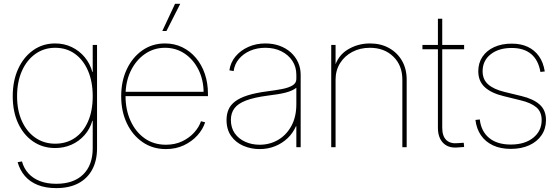

<svg xmlns="http://www.w3.org/2000/svg" viewBox="-20 -762 2897 994"><path d="M271 211.9Q216.8 211.9 176 195.8Q135.3 179.7 109.1 149.4Q83 119.1 71.3 77.6L93.8 73.7Q103.5 109.9 127.2 135.7Q150.9 161.6 186.8 175.5Q222.7 189.5 271 189.5Q361.3 189.5 410.6 141.1Q460 92.8 460 5.4V-136.7H458Q445.8 -94.2 417.5 -62.3Q389.2 -30.3 350.1 -12.9Q311 4.4 265.6 4.4Q201.7 4.4 152.1 -29.1Q102.5 -62.5 74.2 -123Q45.9 -183.6 45.9 -263.7Q45.9 -344.2 74.2 -405.8Q102.5 -467.3 152.1 -502.2Q201.7 -537.1 265.6 -537.1Q312.5 -537.1 351.8 -518.1Q391.1 -499 418.7 -465.8Q446.3 -432.6 458 -389.6H460V-529.3H482.4V5.4Q482.4 69.8 457.3 116.2Q432.1 162.6 385 187.3Q337.9 211.9 271 211.9ZM265.6 -18.1Q324.2 -18.1 367.9 -48.1Q411.6 -78.1 435.8 -133.3Q460 -188.5 460 -263.7Q460 -338.4 436 -394.8Q412.1 -451.2 368.4 -482.9Q324.7 -514.6 265.6 -514.6Q208 -514.6 163.3 -482.9Q118.7 -451.2 93.5 -394.8Q68.4 -338.4 68.4 -263.7Q68.4 -189.5 93.8 -134.3Q119.1 -79.1 163.6 -48.6Q208 -18.1 265.6 -18.1Z M838.9 9.8Q770.5 9.8 718.3 -26.1Q666 -62 636.7 -123.8Q607.4 -185.5 607.4 -263.7Q607.4 -342.3 636.7 -404.1Q666 -465.8 717.3 -501.5Q768.6 -537.1 834 -537.1Q883.3 -537.1 923.8 -517.3Q964.4 -497.6 994.4 -462.2Q1024.4 -426.8 1040.5 -379.4Q1056.6 -332 1056.6 -276.4V-264.2H619.1V-286.6H1043.5L1034.2 -280.3Q1034.2 -347.2 1008.1 -400.1Q981.9 -453.1 936.8 -483.9Q891.6 -514.6 834 -514.6Q776.4 -514.6 730 -482.4Q683.6 -450.2 656.7 -394.5Q629.9 -338.9 629.9 -267.1V-265.1Q629.9 -193.8 655.8 -136.7Q681.6 -79.6 728.5 -46.1Q775.4 -12.7 838.9 -12.7Q885.7 -12.7 922.9 -30.3Q960 -47.9 985.1 -75.7Q1010.3 -103.5 1020.5 -134.3L1042 -128.9Q1030.3 -92.3 1001.7 -60.8Q973.1 -29.3 931.9 -9.8Q890.6 9.8 838.9 9.8ZM820.3 -601.6 886.2 -742.2H913.1L841.8 -601.6Z M1324.2 9.8Q1279.3 9.8 1240 -7.1Q1200.7 -23.9 1176.8 -57.6Q1152.8 -91.3 1152.8 -141.1Q1152.8 -170.9 1163.1 -194.8Q1173.3 -218.8 1197.5 -237.1Q1221.7 -255.4 1262.2 -268.3Q1302.7 -281.2 1363.3 -289.1Q1405.8 -294.4 1439.9 -301Q1474.1 -307.6 1494.1 -319.6Q1514.2 -331.5 1514.2 -353V-375Q1514.2 -416 1493.4 -447.3Q1472.7 -478.5 1436.5 -496.6Q1400.4 -514.6 1353.5 -514.6Q1310.5 -514.6 1275.1 -499.3Q1239.7 -483.9 1217 -456.8Q1194.3 -429.7 1189.5 -394L1167.5 -397.9Q1173.3 -438.5 1199.2 -469.7Q1225.1 -501 1265.4 -519Q1305.7 -537.1 1353.5 -537.1Q1394 -537.1 1427.5 -524.9Q1460.9 -512.7 1485.4 -490.7Q1509.8 -468.8 1523.2 -439.2Q1536.6 -409.7 1536.6 -375V0H1514.2V-108.4H1512.2Q1496.6 -72.8 1468.8 -46.4Q1440.9 -20 1404.1 -5.1Q1367.2 9.8 1324.2 9.8ZM1324.2 -12.7Q1376.5 -12.7 1419.4 -37.6Q1462.4 -62.5 1488.3 -109.6Q1514.2 -156.7 1514.2 -222.7V-307.6Q1503.4 -299.3 1489.7 -293.2Q1476.1 -287.1 1458.3 -282.5Q1440.4 -277.8 1417.7 -274.2Q1395 -270.5 1367.2 -267.1Q1295.9 -257.8 1253.7 -241.7Q1211.4 -225.6 1193.4 -200.9Q1175.3 -176.3 1175.3 -141.1Q1175.3 -100.6 1195.3 -72Q1215.3 -43.5 1249.3 -28.1Q1283.2 -12.7 1324.2 -12.7Z M1717.3 -349.6V0H1694.8V-529.3H1717.3V-412.1H1711.4Q1729 -474.6 1781 -505.9Q1833 -537.1 1895 -537.1Q1951.2 -537.1 1993.9 -513.4Q2036.6 -489.7 2061 -447.8Q2085.4 -405.8 2085.4 -349.6V0H2063V-349.6Q2063 -423.8 2016.1 -469.2Q1969.2 -514.6 1895 -514.6Q1844.2 -514.6 1804 -493.4Q1763.7 -472.2 1740.5 -434.8Q1717.3 -397.5 1717.3 -349.6Z M2382.8 -529.3V-506.8H2167V-529.3ZM2247.1 -665H2269.5V-100.6Q2269.5 -57.1 2290.8 -36.9Q2312 -16.6 2352.1 -21Q2359.4 -21.5 2366.5 -22Q2373.5 -22.5 2380.9 -22.9L2382.8 -1Q2376 -0.5 2368.7 0Q2361.3 0.5 2354 1Q2303.2 6.8 2275.1 -21Q2247.1 -48.8 2247.1 -100.6Z M2624.5 8.8Q2571.3 8.8 2532.2 -9.5Q2493.2 -27.8 2470 -61.5Q2446.8 -95.2 2441.4 -141.1L2463.9 -143.6Q2470.7 -82.5 2512 -48.1Q2553.2 -13.7 2624.5 -13.7Q2696.8 -13.7 2740.5 -48.8Q2784.2 -84 2784.2 -140.6Q2784.2 -183.1 2756.6 -206.5Q2729 -230 2675.3 -242.7L2587.9 -264.2Q2522.9 -279.8 2489.5 -311Q2456.1 -342.3 2456.1 -393.1Q2456.1 -436 2477.8 -468.3Q2499.5 -500.5 2538.6 -518.3Q2577.6 -536.1 2628.9 -536.1Q2676.8 -536.1 2712.2 -519.5Q2747.6 -502.9 2770.3 -470.9Q2793 -439 2800.3 -392.1L2777.8 -389.6Q2767.1 -451.2 2729.7 -482.4Q2692.4 -513.7 2628.9 -513.7Q2561.5 -513.7 2520 -480.7Q2478.5 -447.8 2478.5 -393.1Q2478.5 -350.6 2507.1 -325.2Q2535.6 -299.8 2591.8 -286.1L2680.2 -264.6Q2741.2 -250 2773.9 -220.7Q2806.6 -191.4 2806.6 -140.6Q2806.6 -96.2 2783.9 -62.5Q2761.2 -28.8 2720.2 -10Q2679.2 8.8 2624.5 8.8Z"/></svg>

Font: Inter 24pt Thin
Style: Regular
Weight: 250
Designer: Rasmus Andersson
Foundry: rsms
Version: Version 4.001;git-66647c0bb